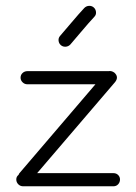

<svg xmlns="http://www.w3.org/2000/svg" viewBox="-20 -645 477 672"><path d="M377 7H61Q51 7 44 0Q37 -7 37 -17Q37 -27 45 -33Q46 -37 49 -40L314 -350H76Q66 -350 59 -357Q52 -364 52 -373Q52 -383 59 -389.5Q66 -396 76 -396H360Q370 -398 380 -391Q397 -376 383 -358L110 -39H377Q387 -39 393.5 -32.5Q400 -26 400 -17Q400 -7 393.5 0Q387 7 377 7ZM190 -519Q198 -528 228 -563.5Q258 -599 275 -617Q282 -624 291.5 -624.5Q301 -625 308 -619Q315 -613 316 -603Q317 -593 310 -586Q293 -568 263 -532.5Q233 -497 226 -489Q219 -482 209.5 -481.5Q200 -481 193 -487Q186 -493 185 -502.5Q184 -512 190 -519Z"/></svg>

Font: Hoogli
Style: Regular
Weight: 400
Designer: Anand Singh Naorem
Foundry: Brand New Type
Version: Version 1.00 b007